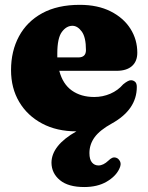

<svg xmlns="http://www.w3.org/2000/svg" viewBox="-20 -516 598 774"><path d="M460.5 165.5Q446 195.5 409.2 216.8Q372.5 238 319.5 238Q255 238 221.5 210.2Q188 182.5 187.5 140Q188 70 288 13.5Q209 13.5 149.8 -18Q90.5 -49.5 57.5 -105Q24.5 -160.5 24.5 -233.5Q24.5 -310 56.5 -369.5Q88.5 -429 150.2 -462.8Q212 -496.5 301.5 -496.5Q374 -496.5 426 -470.2Q478 -444 505.8 -400.2Q533.5 -356.5 533.5 -303.5Q533.5 -268.5 511.8 -249.5Q490 -230.5 450 -230.5H219Q233 -177 269.8 -151Q306.5 -125 360 -125Q394 -125 424.8 -138.2Q455.5 -151.5 476.5 -176Q498.5 -194 509.5 -192.5Q518 -192 524.8 -186Q531.5 -180 531.5 -165.5Q531.5 -74 430.5 -18Q382.5 8.5 361.5 37.2Q340.5 66 340.5 101Q340.5 127 350.8 139Q361 151 377 151Q396.5 151 417 131.5Q424.5 124 432 120.5Q439.5 117 448.5 120Q458 123 464 134.8Q470 146.5 460.5 165.5ZM211 -300.5Q211 -292 211 -284.5H295.5Q326.5 -284.5 326.5 -314Q326.5 -366 309.5 -389Q292.5 -412 272 -412Q247.5 -412 229.2 -387Q211 -362 211 -300.5Z"/></svg>

Font: Fraunces 9pt S050 Black
Style: Regular
Weight: 900
Version: Version 1.000; ttfautohint (v1.8.3)